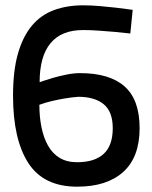

<svg xmlns="http://www.w3.org/2000/svg" viewBox="-20 -691 570 722"><path d="M470 -565Q442 -568 412 -571Q386 -573 355 -575.5Q324 -578 292 -578Q211 -578 170 -528.5Q129 -479 129 -382Q129 -382 143.5 -387Q158 -392 180.5 -398.5Q203 -405 230 -410.5Q257 -416 281 -416Q392 -416 448.5 -366Q505 -316 505 -209Q505 -100 443.5 -44.5Q382 11 270 11Q144 11 86.5 -78Q29 -167 29 -331Q29 -425 47.5 -489.5Q66 -554 100 -594.5Q134 -635 183 -653Q232 -671 292 -671Q324 -671 357 -668Q390 -665 417 -662Q449 -658 479 -654ZM274 -327Q248 -325 222 -320.5Q196 -316 175 -311Q150 -305 128 -297Q128 -252 136 -212.5Q144 -173 160.5 -143.5Q177 -114 204 -97.5Q231 -81 270 -81Q336 -81 370 -112.5Q404 -144 404 -209Q404 -271 370 -299Q336 -327 274 -327Z"/></svg>

Font: Panefresco 600wt
Style: Regular
Weight: 600
Designer: Campivisivi
Foundry: Campivisivi & Chank Co
Version: Version 1.001